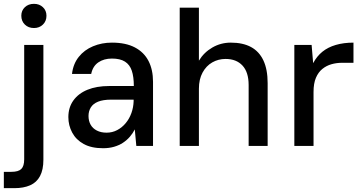

<svg xmlns="http://www.w3.org/2000/svg" viewBox="-46 -760 1886 1000"><path d="M-26 220V135H13Q50 135 65 120Q80 105 80 70V-526H180V72Q180 124 162.5 157Q145 190 111 205Q77 220 29 220ZM131 -614Q102 -614 83.5 -632Q65 -650 65 -678Q65 -705 83.5 -722.5Q102 -740 131 -740Q159 -740 177.5 -722.5Q196 -705 196 -678Q196 -650 177.5 -632Q159 -614 131 -614Z M491 12Q430 12 390 -10Q350 -32 330 -69.5Q310 -107 310 -150Q310 -200 336 -236.5Q362 -273 409.5 -292.5Q457 -312 523 -312H651Q651 -360 640.5 -391.5Q630 -423 605 -439Q580 -455 537 -455Q495 -455 466 -435Q437 -415 429 -375H329Q335 -427 364 -463.5Q393 -500 438.5 -519Q484 -538 537 -538Q609 -538 656.5 -513Q704 -488 727.5 -442.5Q751 -397 751 -334V0H664L656 -86Q646 -66 630.5 -48Q615 -30 594.5 -16.5Q574 -3 548 4.5Q522 12 491 12ZM509 -69Q539 -69 564.5 -82.5Q590 -96 609 -119Q628 -142 638.5 -171.5Q649 -201 650 -233V-241H533Q491 -241 465 -230.5Q439 -220 427 -200.5Q415 -181 415 -156Q415 -130 426 -110.5Q437 -91 458.5 -80Q480 -69 509 -69Z M890 0V-720H990V-444Q1016 -487 1060 -512.5Q1104 -538 1156 -538Q1219 -538 1261.5 -515Q1304 -492 1326 -445Q1348 -398 1348 -327V0H1249V-317Q1249 -384 1217 -418.5Q1185 -453 1129 -453Q1091 -453 1059.5 -435Q1028 -417 1009 -382Q990 -347 990 -298V0Z M1487 0V-526H1577L1585 -431Q1604 -467 1633 -490.5Q1662 -514 1703 -526Q1744 -538 1795 -538V-433H1736Q1707 -433 1680.5 -425.5Q1654 -418 1633 -401Q1612 -384 1599.5 -355Q1587 -326 1587 -281V0Z"/></svg>

Font: DM Sans 9pt Medium
Style: Regular
Weight: 500
Version: Version 4.004;gftools[0.9.30]